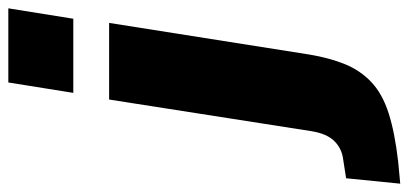

<svg xmlns="http://www.w3.org/2000/svg" viewBox="-378 -508 981 461"><g transform="rotate(-90 112.5 -277.5)"><path d="M120 -592 145 -748H323L298 -592ZM-98 193 -85 63 -40 56Q-14 53 4 35Q22 17 28 -20L104 -506H288L212 -25Q204 23 189 60Q174 97 146 123.5Q118 150 71.5 165Q25 180 -45 188Z"/></g></svg>

Font: Nunito Sans 7pt SemiCondensed Black
Style: Italic
Weight: 900
Width: 4
Italic angle: -9°
Designer: Vernon Adams
Foundry: Vernon Adams
Version: Version 3.101;gftools[0.9.27]